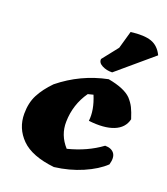

<svg xmlns="http://www.w3.org/2000/svg" viewBox="-156 -980 947 1088"><g transform="rotate(20 318.0 -436.0)"><path d="M36 -227Q36 -293 61.5 -342Q87 -391 135 -440Q261 -542 419 -574Q518 -556 558 -516Q579 -493 591 -469Q603 -445 616 -404Q603 -349 545.5 -326Q488 -303 394 -314Q402 -380 368 -462L336 -454Q277 -370 275 -266Q273 -185 330 -122Q445 -151 529 -213Q567 -213 584 -190.5Q601 -168 588 -122Q542 -78 464.5 -44.5Q387 -11 297 0Q160 -15 98 -77Q36 -139 36 -227ZM444 -868Q524 -878 568 -862.5Q612 -847 636 -797L424 -617Q390 -616 363 -630Q336 -644 339 -667L414 -762Z"/></g></svg>

Font: Tillana ExtraBold
Style: Regular
Weight: 800
Designer: Lipi Raval (Devanagari, Latin), Jonny Pinhorn (Latin)
Foundry: Indian Type Foundry
Version: Version 2.003;PS 1.0;hotconv 1.0.79;makeotf.lib2.5.61930; tt